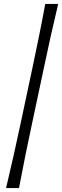

<svg xmlns="http://www.w3.org/2000/svg" viewBox="-20 -804 317 980"><path d="M11 156Q32 68 49.8 -12Q67.5 -92 85 -173L145 -455Q162 -536 178.5 -616.2Q195 -696.5 211 -784H277Q256 -696.5 238.2 -616.2Q220.5 -536 203.5 -455L143.5 -173Q126 -92 109.8 -12Q93.5 68 77 156Z"/></svg>

Font: Commissioner Flair Light
Style: Italic
Weight: 300
Italic angle: -12°
Designer: Kostas Bartsokas
Foundry: Kostas Bartsokas
Version: Version 1.000; ttfautohint (v1.8.3)